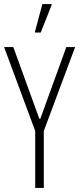

<svg xmlns="http://www.w3.org/2000/svg" viewBox="-20 -918 387 938"><path d="M152 0V-278L0 -688H45L172 -338H177L304 -688H347L194 -278V0ZM151 -759V-764L187 -898H232V-893L179 -759Z"/></svg>

Font: Saira ExtraCondensed ExtraLight
Style: Regular
Weight: 250
Width: 2
Designer: Hector Gatti with collaboration of the Omnibus-Type team
Foundry: Omnibus-Type
Version: Version 1.101